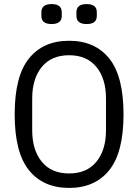

<svg xmlns="http://www.w3.org/2000/svg" viewBox="-20 -910 678 942"><path d="M319 12Q192 12 122 -75Q52 -162 52 -349Q52 -536 122 -623Q192 -710 319 -710Q446 -710 516 -623Q586 -536 586 -349Q586 -162 516 -75Q446 12 319 12ZM319 -59Q406 -59 453 -116.5Q500 -174 500 -271V-427Q500 -524 453 -581.5Q406 -639 319 -639Q232 -639 185 -581.5Q138 -524 138 -427V-271Q138 -174 185 -116.5Q232 -59 319 -59ZM233 -792Q183 -792 183 -832V-850Q183 -890 233 -890Q283 -890 283 -850V-832Q283 -792 233 -792ZM405 -792Q355 -792 355 -832V-850Q355 -890 405 -890Q455 -890 455 -850V-832Q455 -792 405 -792Z"/></svg>

Font: IBM Plex Sans Cond
Style: Regular
Weight: 400
Width: 3
Designer: Mike Abbink, Paul van der Laan, Pieter van Rosmalen
Foundry: Bold Monday
Version: Version 1.3